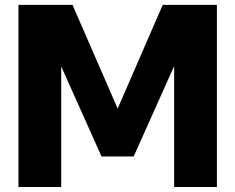

<svg xmlns="http://www.w3.org/2000/svg" viewBox="-20 -752 946 772"><path d="M852.1 0H680.2V-486.3L517.6 -123H388.2L226.1 -484.9V0H54.2V-732.4H271.5L453.1 -315.4L634.3 -732.4H852.1Z"/></svg>

Font: Kumbh Sans ExtraBold
Style: Regular
Weight: 800
Version: Version 1.005